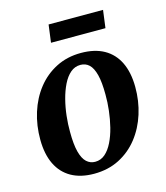

<svg xmlns="http://www.w3.org/2000/svg" viewBox="-111 -819 795 918"><g transform="rotate(-15 286.0 -360.0)"><path d="M329 -561.5Q397 -561.5 443.2 -535.5Q489.5 -509.5 513.8 -459.5Q538 -409.5 538.5 -338Q539 -268 519 -204.8Q499 -141.5 460.5 -92.5Q422 -43.5 366.8 -15.2Q311.5 13 242 13Q175.5 13 129.2 -13.2Q83 -39.5 59 -89.2Q35 -139 34.5 -210Q34 -281 54 -344.5Q74 -408 112.5 -456.8Q151 -505.5 205.8 -533.5Q260.5 -561.5 329 -561.5ZM312 -507Q284 -507 262.5 -488.5Q241 -470 225.5 -438.5Q210 -407 200 -368.2Q190 -329.5 185.5 -288.5Q181 -247.5 181.5 -210Q181.5 -148.5 191.2 -111.2Q201 -74 219 -57.5Q237 -41 261.5 -41Q289.5 -41 310.8 -59.5Q332 -78 347.5 -109.5Q363 -141 372.8 -180Q382.5 -219 387.2 -260Q392 -301 391.5 -339Q391.5 -400.5 382 -437.2Q372.5 -474 355 -490.5Q337.5 -507 312 -507ZM215.5 -733H485L473.5 -645.5H204Z"/></g></svg>

Font: Merriweather 36pt
Style: Bold Italic
Weight: 700
Italic angle: -7.8°
Version: Version 2.101